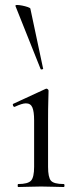

<svg xmlns="http://www.w3.org/2000/svg" viewBox="-20 -751 313 771"><path d="M53 0Q51 0 51 -6Q51 -12 53 -12Q92 -12 104.5 -25.5Q117 -39 117 -81V-268Q117 -303 110 -319.5Q103 -336 84 -336Q76 -336 65 -332.5Q54 -329 39 -322Q35 -321 32.5 -326.5Q30 -332 33 -334L163 -394Q166 -395 167 -395Q169 -395 172 -392.5Q175 -390 175 -387Q175 -379 174 -348Q173 -317 173 -269V-81Q173 -39 184.5 -25.5Q196 -12 236 -12Q239 -12 239 -6Q239 0 236 0Q218 0 194.5 -1Q171 -2 145 -2Q119 -2 95.5 -1Q72 0 53 0ZM42 -727Q41 -731 49 -731Q57 -731 69.5 -728.5Q82 -726 92 -722.5Q102 -719 102 -716L153 -476Q155 -474 149.5 -472.5Q144 -471 143 -474Z"/></svg>

Font: Cormorant Garamond Light
Style: Regular
Weight: 400
Version: Version 4.001